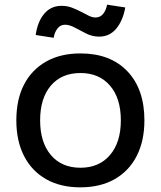

<svg xmlns="http://www.w3.org/2000/svg" viewBox="-20 -791 690 823"><path d="M324 12Q239 12 177.5 -23Q116 -58 83 -122.5Q50 -187 50 -275Q50 -365 83 -428.5Q116 -492 177.5 -527Q239 -562 325 -562Q453 -562 526 -485.5Q599 -409 599 -275Q599 -187 566 -122.5Q533 -58 471.5 -23Q410 12 324 12ZM325 -72Q405 -72 451.5 -126.5Q498 -181 498 -275Q498 -370 451.5 -424Q405 -478 325 -478Q244 -478 198 -424Q152 -370 152 -275Q152 -181 198 -126.5Q244 -72 325 -72ZM210 -629 133 -641Q141 -698 169.5 -732Q198 -766 244 -766Q267 -766 287.5 -758.5Q308 -751 326.5 -741Q345 -731 360.5 -723.5Q376 -716 389 -716Q410 -716 422.5 -732Q435 -748 439 -771L517 -759Q507 -703 478.5 -668.5Q450 -634 405 -634Q376 -634 350 -647Q324 -660 301 -672.5Q278 -685 259 -685Q239 -685 226.5 -669Q214 -653 210 -629Z"/></svg>

Font: Azeret Mono Thin
Style: Regular
Weight: 400
Version: Version 1.002